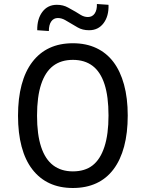

<svg xmlns="http://www.w3.org/2000/svg" viewBox="-20 -930 728 959"><path d="M344 9Q278 9 227.5 -14.5Q177 -38 141.5 -84Q106 -130 88 -197.5Q70 -265 70 -352Q70 -439 88 -506.5Q106 -574 141.5 -620.5Q177 -667 227.5 -690.5Q278 -714 344 -714Q410 -714 461 -690Q512 -666 546.5 -620.5Q581 -575 599.5 -507.5Q618 -440 618 -353Q618 -266 600 -198.5Q582 -131 547 -84.5Q512 -38 461 -14.5Q410 9 344 9ZM344 -74Q404 -74 442.5 -104Q481 -134 501.5 -196.5Q522 -259 522 -353Q522 -448 502 -509.5Q482 -571 442.5 -601Q403 -631 344 -631Q285 -631 245.5 -601Q206 -571 185.5 -509Q165 -447 165 -352Q165 -258 185.5 -196Q206 -134 246 -104Q286 -74 344 -74ZM224 -775 166 -779Q165 -835 191.5 -870.5Q218 -906 264 -906Q296 -906 320.5 -892Q345 -878 358 -871Q367 -865 384 -855Q401 -845 419 -845Q441 -845 453 -862.5Q465 -880 464 -910L522 -906Q524 -850 497.5 -814.5Q471 -779 425 -779Q392 -779 368 -793Q344 -807 334 -813Q323 -820 305 -830Q287 -840 269 -840Q248 -840 236 -823Q224 -806 224 -775Z"/></svg>

Font: Nunito Sans 7pt Condensed Medium
Style: Regular
Weight: 500
Width: 3
Designer: Vernon Adams
Foundry: Vernon Adams
Version: Version 3.101;gftools[0.9.27]